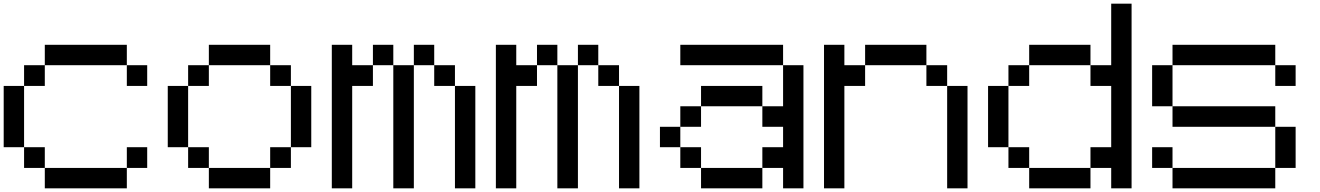

<svg xmlns="http://www.w3.org/2000/svg" viewBox="-20 -1020 7149 1040"><path d="M222.7 0Q222.7 -27.3 222.7 -110.4Q333 -110.4 667 -110.4Q667 -83 667 0Q555.7 0 222.7 0ZM110.4 -110.4Q110.4 -138.7 110.4 -222.7Q138.7 -222.7 222.7 -222.7Q222.7 -194.3 222.7 -110.4Q194.3 -110.4 110.4 -110.4ZM667 -110.4Q667 -138.7 667 -222.7Q694.3 -222.7 777.3 -222.7Q777.3 -194.3 777.3 -110.4Q750 -110.4 667 -110.4ZM0 -222.7Q0 -305.7 0 -554.7Q27.3 -554.7 110.4 -554.7Q110.4 -471.7 110.4 -222.7Q83 -222.7 0 -222.7ZM110.4 -554.7Q110.4 -583 110.4 -667Q138.7 -667 222.7 -667Q222.7 -638.7 222.7 -554.7Q194.3 -554.7 110.4 -554.7ZM667 -554.7Q667 -583 667 -667Q694.3 -667 777.3 -667Q777.3 -638.7 777.3 -554.7Q750 -554.7 667 -554.7ZM222.7 -667Q222.7 -694.3 222.7 -777.3Q333 -777.3 667 -777.3Q667 -750 667 -667Q583 -667 333 -667Q305.7 -667 222.7 -667Z M1111.3 0Q1111.3 -27.3 1111.3 -110.4Q1194.3 -110.4 1443.4 -110.4Q1443.4 -83 1443.4 0Q1360.4 0 1111.3 0ZM999 -110.4Q999 -138.7 999 -222.7Q1027.3 -222.7 1111.3 -222.7Q1111.3 -194.3 1111.3 -110.4Q1083 -110.4 999 -110.4ZM1443.4 -110.4Q1443.4 -138.7 1443.4 -222.7Q1471.7 -222.7 1555.7 -222.7Q1555.7 -194.3 1555.7 -110.4Q1527.3 -110.4 1443.4 -110.4ZM888.7 -222.7Q888.7 -305.7 888.7 -554.7Q916 -554.7 999 -554.7Q999 -471.7 999 -222.7Q971.7 -222.7 888.7 -222.7ZM1555.7 -222.7Q1555.7 -305.7 1555.7 -554.7Q1583 -554.7 1666 -554.7Q1666 -471.7 1666 -222.7Q1638.7 -222.7 1555.7 -222.7ZM999 -554.7Q999 -583 999 -667Q1027.3 -667 1111.3 -667Q1111.3 -638.7 1111.3 -554.7Q1083 -554.7 999 -554.7ZM1443.4 -554.7Q1443.4 -583 1443.4 -667Q1471.7 -667 1555.7 -667Q1555.7 -638.7 1555.7 -554.7Q1527.3 -554.7 1443.4 -554.7ZM1111.3 -667Q1111.3 -694.3 1111.3 -777.3Q1194.3 -777.3 1443.4 -777.3Q1443.4 -750 1443.4 -667Q1381.8 -667 1194.3 -667Q1173.8 -667 1111.3 -667Z M2444.3 0Q2444.3 -138.7 2444.3 -554.7Q2471.7 -554.7 2554.7 -554.7Q2554.7 -416 2554.7 0Q2527.3 0 2444.3 0ZM2110.4 0Q2110.4 -167 2110.4 -667Q2137.7 -667 2221.7 -667Q2221.7 -500 2221.7 0Q2194.3 0 2110.4 0ZM2332 -554.7Q2332 -583 2332 -667Q2360.4 -667 2444.3 -667Q2444.3 -638.7 2444.3 -554.7Q2416 -554.7 2332 -554.7ZM1777.3 0Q1777.3 -194.3 1777.3 -777.3Q1804.7 -777.3 1887.7 -777.3Q1887.7 -750 1887.7 -667Q1916 -667 2000 -667Q2000 -638.7 2000 -554.7Q1971.7 -554.7 1887.7 -554.7Q1887.7 -416 1887.7 0Q1860.4 0 1777.3 0ZM2000 -667Q2000 -694.3 2000 -777.3Q2027.3 -777.3 2110.4 -777.3Q2110.4 -750 2110.4 -667Q2083 -667 2000 -667ZM2221.7 -667Q2221.7 -694.3 2221.7 -777.3Q2249 -777.3 2332 -777.3Q2332 -750 2332 -667Q2304.7 -667 2221.7 -667Z M3333 0Q3333 -138.7 3333 -554.7Q3360.4 -554.7 3443.4 -554.7Q3443.4 -416 3443.4 0Q3416 0 3333 0ZM2999 0Q2999 -167 2999 -667Q3026.4 -667 3110.4 -667Q3110.4 -500 3110.4 0Q3083 0 2999 0ZM3220.7 -554.7Q3220.7 -583 3220.7 -667Q3249 -667 3333 -667Q3333 -638.7 3333 -554.7Q3304.7 -554.7 3220.7 -554.7ZM2666 0Q2666 -194.3 2666 -777.3Q2693.4 -777.3 2776.4 -777.3Q2776.4 -750 2776.4 -667Q2804.7 -667 2888.7 -667Q2888.7 -638.7 2888.7 -554.7Q2860.4 -554.7 2776.4 -554.7Q2776.4 -416 2776.4 0Q2749 0 2666 0ZM2888.7 -667Q2888.7 -694.3 2888.7 -777.3Q2916 -777.3 2999 -777.3Q2999 -750 2999 -667Q2971.7 -667 2888.7 -667ZM3110.4 -667Q3110.4 -694.3 3110.4 -777.3Q3137.7 -777.3 3220.7 -777.3Q3220.7 -750 3220.7 -667Q3193.4 -667 3110.4 -667Z M3777.3 0Q3777.3 -27.3 3777.3 -110.4Q3860.4 -110.4 4109.4 -110.4Q4109.4 -83 4109.4 0Q4026.4 0 3777.3 0ZM3665 -110.4Q3665 -138.7 3665 -222.7Q3693.4 -222.7 3777.3 -222.7Q3777.3 -194.3 3777.3 -110.4Q3749 -110.4 3665 -110.4ZM3554.7 -222.7Q3554.7 -250 3554.7 -333Q3582 -333 3665 -333Q3665 -305.7 3665 -222.7Q3637.7 -222.7 3554.7 -222.7ZM3665 -333Q3665 -360.4 3665 -444.3Q3693.4 -444.3 3777.3 -444.3Q3777.3 -417 3777.3 -333Q3749 -333 3665 -333ZM3777.3 -444.3Q3777.3 -471.7 3777.3 -554.7Q3860.4 -554.7 4109.4 -554.7Q4109.4 -527.3 4109.4 -444.3Q4026.4 -444.3 3777.3 -444.3ZM4221.7 0Q4221.7 -27.3 4221.7 -110.4Q4193.4 -110.4 4109.4 -110.4Q4109.4 -138.7 4109.4 -222.7Q4137.7 -222.7 4221.7 -222.7Q4221.7 -250 4221.7 -333Q4193.4 -333 4109.4 -333Q4109.4 -360.4 4109.4 -444.3Q4137.7 -444.3 4221.7 -444.3Q4221.7 -500 4221.7 -667Q4249 -667 4332 -667Q4332 -500 4332 0Q4304.7 0 4221.7 0ZM3665 -667Q3665 -694.3 3665 -777.3Q3804.7 -777.3 4221.7 -777.3Q4221.7 -750 4221.7 -667Q4130.9 -667 3860.4 -667Q3811.5 -667 3665 -667Z M5110.4 0Q5110.4 -138.7 5110.4 -554.7Q5137.7 -554.7 5220.7 -554.7Q5220.7 -416 5220.7 0Q5193.4 0 5110.4 0ZM4998 -554.7Q4998 -583 4998 -667Q5026.4 -667 5110.4 -667Q5110.4 -638.7 5110.4 -554.7Q5082 -554.7 4998 -554.7ZM4443.4 0Q4443.4 -194.3 4443.4 -777.3Q4470.7 -777.3 4553.7 -777.3Q4553.7 -750 4553.7 -667Q4582 -667 4666 -667Q4666 -638.7 4666 -554.7Q4637.7 -554.7 4553.7 -554.7Q4553.7 -416 4553.7 0Q4526.4 0 4443.4 0ZM4666 -667Q4666 -694.3 4666 -777.3Q4749 -777.3 4998 -777.3Q4998 -750 4998 -667Q4915 -667 4666 -667Z M5554.7 0Q5554.7 -27.3 5554.7 -110.4Q5637.7 -110.4 5886.7 -110.4Q5886.7 -83 5886.7 0Q5803.7 0 5554.7 0ZM5442.4 -110.4Q5442.4 -138.7 5442.4 -222.7Q5470.7 -222.7 5554.7 -222.7Q5554.7 -194.3 5554.7 -110.4Q5526.4 -110.4 5442.4 -110.4ZM5332 -222.7Q5332 -305.7 5332 -554.7Q5359.4 -554.7 5442.4 -554.7Q5442.4 -471.7 5442.4 -222.7Q5415 -222.7 5332 -222.7ZM5442.4 -554.7Q5442.4 -583 5442.4 -667Q5470.7 -667 5554.7 -667Q5554.7 -638.7 5554.7 -554.7Q5526.4 -554.7 5442.4 -554.7ZM5554.7 -667Q5554.7 -694.3 5554.7 -777.3Q5637.7 -777.3 5886.7 -777.3Q5886.7 -750 5886.7 -667Q5803.7 -667 5554.7 -667ZM5999 0Q5999 -27.3 5999 -110.4Q5970.7 -110.4 5886.7 -110.4Q5886.7 -138.7 5886.7 -222.7Q5915 -222.7 5999 -222.7Q5999 -305.7 5999 -554.7Q5970.7 -554.7 5886.7 -554.7Q5886.7 -583 5886.7 -667Q5915 -667 5999 -667Q5999 -750 5999 -1000Q6026.4 -1000 6109.4 -1000Q6109.4 -750 6109.4 0Q6082 0 5999 0Z M6331.1 0Q6331.1 -27.3 6331.1 -110.4Q6470.7 -110.4 6887.7 -110.4Q6887.7 -83 6887.7 0Q6748 0 6331.1 0ZM6220.7 -110.4Q6220.7 -138.7 6220.7 -222.7Q6248 -222.7 6331.1 -222.7Q6331.1 -194.3 6331.1 -110.4Q6303.7 -110.4 6220.7 -110.4ZM6887.7 -110.4Q6887.7 -166 6887.7 -333Q6915 -333 6998 -333Q6998 -277.3 6998 -110.4Q6970.7 -110.4 6887.7 -110.4ZM6331.1 -333Q6331.1 -360.4 6331.1 -444.3Q6470.7 -444.3 6887.7 -444.3Q6887.7 -417 6887.7 -333Q6748 -333 6331.1 -333ZM6220.7 -444.3Q6220.7 -500 6220.7 -667Q6248 -667 6331.1 -667Q6331.1 -611.3 6331.1 -444.3Q6303.7 -444.3 6220.7 -444.3ZM6887.7 -554.7Q6887.7 -583 6887.7 -667Q6915 -667 6998 -667Q6998 -638.7 6998 -554.7Q6970.7 -554.7 6887.7 -554.7ZM6331.1 -667Q6331.1 -694.3 6331.1 -777.3Q6470.7 -777.3 6887.7 -777.3Q6887.7 -750 6887.7 -667Q6783.2 -667 6470.7 -667Q6435.5 -667 6331.1 -667Z"/></svg>

Font: Ingsat TST_CRD
Style: Regular
Weight: 300
Designer: Tofik Waleny
Version: 1.0